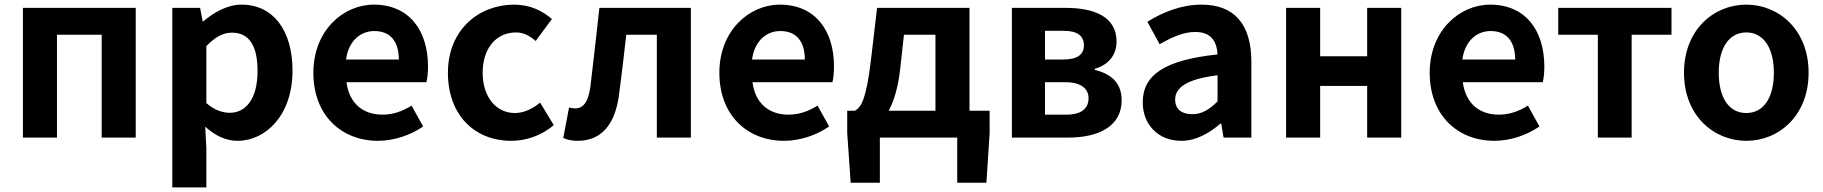

<svg xmlns="http://www.w3.org/2000/svg" viewBox="-20 -594 7873 829"><path d="M79 0H226V-444H419V0H566V-560H79Z M724 215H871V45L866 -47C909 -8 956 14 1005 14C1128 14 1243 -97 1243 -289C1243 -461 1161 -574 1023 -574C963 -574 905 -542 858 -502H855L844 -560H724ZM972 -107C942 -107 906 -118 871 -149V-395C909 -434 943 -453 981 -453C1058 -453 1092 -394 1092 -287C1092 -165 1040 -107 972 -107Z M1612 14C1681 14 1752 -10 1807 -48L1757 -138C1717 -113 1677 -99 1631 -99C1548 -99 1488 -147 1476 -239H1821C1825 -252 1828 -279 1828 -307C1828 -461 1748 -574 1594 -574C1461 -574 1333 -461 1333 -280C1333 -95 1455 14 1612 14ZM1474 -337C1485 -418 1537 -460 1596 -460C1668 -460 1702 -412 1702 -337Z M2187 14C2249 14 2317 -7 2371 -54L2312 -151C2281 -125 2243 -106 2203 -106C2123 -106 2064 -174 2064 -280C2064 -385 2122 -454 2208 -454C2239 -454 2265 -441 2293 -417L2363 -512C2322 -547 2269 -574 2200 -574C2048 -574 1914 -466 1914 -280C1914 -94 2032 14 2187 14Z M2474 14C2575 14 2634 -54 2652 -179C2664 -267 2674 -356 2684 -444H2816V0H2963V-560H2568C2555 -446 2543 -332 2529 -219C2520 -152 2497 -126 2464 -126C2453 -126 2445 -128 2437 -130L2412 2C2431 10 2450 14 2474 14Z M3365 14C3434 14 3505 -10 3560 -48L3510 -138C3470 -113 3430 -99 3384 -99C3301 -99 3241 -147 3229 -239H3574C3578 -252 3581 -279 3581 -307C3581 -461 3501 -574 3347 -574C3214 -574 3086 -461 3086 -280C3086 -95 3208 14 3365 14ZM3227 -337C3238 -418 3290 -460 3349 -460C3421 -460 3455 -412 3455 -337Z M3867 -299 3883 -444H4019V-116H3817C3840 -158 3858 -217 3867 -299ZM3779 0H4113V195H4239L4253 -20V-116H4166V-560H3767L3740 -331C3720 -166 3699 -131 3671 -116H3638V-20L3653 195H3779Z M4349 0H4593C4721 0 4823 -47 4823 -161C4823 -238 4775 -276 4707 -292V-297C4771 -315 4801 -362 4801 -414C4801 -522 4705 -560 4581 -560H4349ZM4492 -337V-461H4572C4634 -461 4660 -438 4660 -398C4660 -360 4634 -337 4569 -337ZM4492 -99V-239H4581C4649 -239 4680 -210 4680 -170C4680 -127 4651 -99 4584 -99Z M5080 14C5144 14 5200 -18 5249 -60H5253L5263 0H5383V-327C5383 -489 5310 -574 5168 -574C5080 -574 5000 -541 4934 -500L4987 -403C5039 -433 5089 -456 5141 -456C5210 -456 5234 -414 5237 -359C5011 -335 4914 -272 4914 -152C4914 -57 4980 14 5080 14ZM5128 -101C5085 -101 5054 -120 5054 -164C5054 -214 5100 -252 5237 -269V-156C5201 -121 5170 -101 5128 -101Z M5533 0H5680V-223H5883V0H6030V-560H5883V-351H5680V-560H5533Z M6432 14C6501 14 6572 -10 6627 -48L6577 -138C6537 -113 6497 -99 6451 -99C6368 -99 6308 -147 6296 -239H6641C6645 -252 6648 -279 6648 -307C6648 -461 6568 -574 6414 -574C6281 -574 6153 -461 6153 -280C6153 -95 6275 14 6432 14ZM6294 -337C6305 -418 6357 -460 6416 -460C6488 -460 6522 -412 6522 -337Z M6879 0H7025V-444H7197V-560H6708V-444H6879Z M7520 14C7660 14 7789 -94 7789 -280C7789 -466 7660 -574 7520 -574C7380 -574 7251 -466 7251 -280C7251 -94 7380 14 7520 14ZM7520 -106C7444 -106 7401 -174 7401 -280C7401 -385 7444 -454 7520 -454C7596 -454 7639 -385 7639 -280C7639 -174 7596 -106 7520 -106Z"/></svg>

Font: Source Han Sans CN
Style: Bold
Weight: 700
Designer: Ryoko NISHIZUKA 西塚涼子 (kana, bopomofo & ideographs); Paul D. Hunt (Latin, Greek & Cyrillic); Sandoll Communications 산돌커뮤니
Foundry: Adobe
Version: Version 2.001;hotconv 1.0.107;makeotfexe 2.5.65593